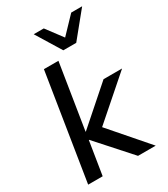

<svg xmlns="http://www.w3.org/2000/svg" viewBox="-227 -1053 1015 1157"><g transform="rotate(-30 280.5 -474.5)"><path d="M34 0ZM34 0 151 -736H252L180 -284H182L432 -504H561L280 -258L504 0H381L174 -231H172L135 0ZM309 -776 203 -949H273L357 -837L464 -949H540L399 -776Z"/></g></svg>

Font: Winston Medium
Style: Italic
Weight: 500
Italic angle: -9°
Designer: Original fonts by Vernon Adams / Changes by Cristiano Sobral
Foundry: Original fonts by Vernon Adams / Changes by Cristiano Sobral
Version: Version 2.503;July 17, 2020;FontCreator 13.0.0.2655 64-bit